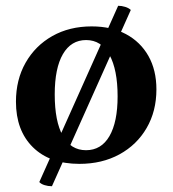

<svg xmlns="http://www.w3.org/2000/svg" viewBox="-20 -553 595 662"><path d="M253.6 12Q151.6 12 93.3 -45.5Q35 -103.1 35 -202.4Q35 -278.3 68.3 -336.8Q101.6 -395.4 160.4 -428.7Q219.3 -462 296.1 -462Q364.4 -462 414.4 -435.3Q464.3 -408.5 491.8 -359.9Q519.3 -311.2 519.3 -244.8Q519.3 -169.7 485.6 -111.7Q451.9 -53.6 391.9 -20.8Q331.9 12 253.6 12ZM276.6 -35.1Q329.2 -35.1 357.4 -83.7Q385.5 -132.3 385.5 -220.7Q385.5 -312.7 357.4 -363.8Q329.3 -414.9 276.9 -414.9Q225.2 -414.9 196.9 -366.4Q168.7 -317.8 168.7 -227.4Q168.7 -134.5 196.5 -84.8Q224.2 -35.1 276.6 -35.1ZM159.1 89.1Q145.5 89.1 133.6 85.3Q121.7 81.6 115.5 74.7L387.4 -533.1Q399.5 -533.1 411.6 -529.3Q423.7 -525.6 431 -518.7Z"/></svg>

Font: Pitagon Serif
Style: Regular
Weight: 400
Designer: Travis Tran
Foundry: Pitagon
Version: Version 1.000;gftools[0.9.26]